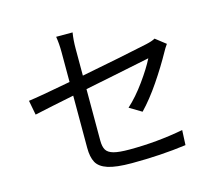

<svg xmlns="http://www.w3.org/2000/svg" viewBox="-110 -913 1220 1072"><g transform="rotate(-15 500.0 -377.5)"><path d="M765 -524Q762 -523 560 -482L387 -447V-150Q387 -114 398.5 -95Q410 -76 441 -67.5Q472 -59 532 -59Q691 -59 844 -88L840 -2Q692 18 526 18Q435 18 387.5 2.5Q340 -13 323 -44.5Q306 -76 306 -129V-431Q167 -403 76 -383L60 -467Q122 -475 306 -510V-681Q306 -732 299 -773H394Q387 -732 387 -681V-525Q631 -572 774 -603Q810 -611 827 -621L886 -575Q871 -554 861 -535Q819 -459 765 -379.5Q711 -300 657 -244L587 -286Q639 -333 689 -402.5Q739 -472 765 -524Z"/></g></svg>

Font: Noto Sans SC
Style: Regular
Weight: 400
Designer: Ryoko NISHIZUKA ____ (kana & ideographs); Paul D. Hunt (Latin, Greek & Cyrillic); Wenlong ZHANG ___ (bopomofo); Sandoll 
Foundry: Adobe Systems Incorporated
Version: Version 1.004